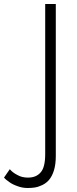

<svg xmlns="http://www.w3.org/2000/svg" viewBox="-140 -720 383 960"><path d="M-91 126 -120 168Q-115 175 -94 190Q-78 202 -52 211Q-28 220 -2 220Q39 220 60 210Q86 201 104 181Q121 161 130 131Q139 101 139 60V-700H86V50Q86 116 64 141Q42 168 0 168Q-31 168 -53 155Q-77 143 -91 126Z"/></svg>

Font: NM-font
Style: Light
Weight: 500
Designer: ""
Foundry: ""
Version: ""